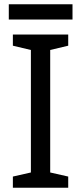

<svg xmlns="http://www.w3.org/2000/svg" viewBox="-20 -875 379 895"><path d="M318 -855H21V-784H318ZM298 0V-52L214 -71V-642L298 -662V-714H40V-662L124 -642V-71L40 -52V0Z"/></svg>

Font: Noto Sans Osage
Style: Regular
Weight: 400
Designer: Monotype Design Team
Foundry: Monotype Imaging Inc.
Version: Version 2.002